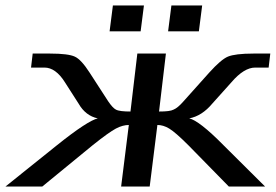

<svg xmlns="http://www.w3.org/2000/svg" viewBox="-20 -679 1004 699"><path d="M455 -273C429 -273 411 -275 402 -280C394 -284 385 -294 374 -310L306 -415C286 -446 268 -466 252 -473C237 -480 207 -484 162 -484H99L93 -433H142C169 -433 194 -415 216 -380L266 -302C283 -272 307 -254 336 -248C313 -243 263 -211 187 -150L0 0H134L317 -150C357 -182 385 -202 402 -211C419 -220 435 -224 449 -224L421 0H525L553 -224C567 -224 581 -220 596 -211C611 -202 634 -182 666 -150L813 0H945L794 -150C734 -211 692 -243 669 -248C700 -254 728 -272 753 -302L823 -380C853 -415 882 -433 909 -433H958L964 -484H903C858 -484 827 -480 810 -473C793 -466 770 -446 742 -415L648 -310C634 -294 622 -284 612 -280C603 -275 586 -273 559 -273L584 -484H480ZM492 -565 504 -659H391L379 -565ZM704 -565 716 -659H604L592 -565Z"/></svg>

Font: Gamestation Extended
Style: Italic
Weight: 400
Width: 7
Designer: Jonas Hecksher
Foundry: Jonas Hecksher, Playtypeª, e-types AS
Version: Version 1.003